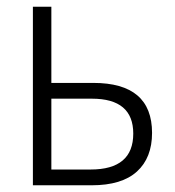

<svg xmlns="http://www.w3.org/2000/svg" viewBox="-20 -552 520 572"><path d="M133 -305V-532H78V0H253Q343 0 388 -41Q433 -82 433 -156Q433 -305 258 -305ZM377 -154Q377 -47 250 -47H133V-258H254Q377 -258 377 -154Z"/></svg>

Font: Noto Sans UI SemiCondensed Light
Style: Regular
Weight: 300
Width: 4
Designer: Monotype Design Team
Foundry: Monotype Imaging Inc.
Version: Version 1.901